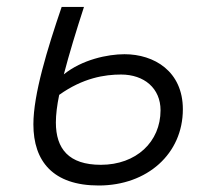

<svg xmlns="http://www.w3.org/2000/svg" viewBox="-20 -538 626 567"><path d="M271.5 9.8C415 9.8 520 -84 520 -215.3C520 -327.6 435.1 -377.9 347.7 -377.9C297.4 -377.9 222.2 -361.8 168.5 -318.4C184.1 -378.4 205.1 -447.3 228 -517.6H162.1C119.6 -393.1 78.6 -259.3 78.6 -170.9C78.6 -61.5 136.7 9.8 271.5 9.8ZM154.8 -257.8C225.1 -308.1 289.6 -317.9 337.4 -317.9C406.2 -317.9 454.1 -276.9 454.1 -212.4C454.1 -119.1 382.3 -51.3 277.8 -51.3C183.1 -51.3 145 -98.6 145 -176.3C145 -199.2 148.4 -227.1 154.8 -257.8Z"/></svg>

Font: Cascadia Code NF Light
Style: Italic
Weight: 300
Italic angle: -10°
Monospace: yes
Designer: Aaron Bell
Foundry: Saja Typeworks
Version: Version 2404.023